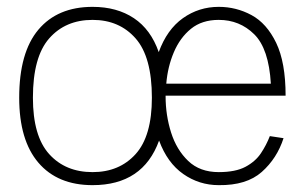

<svg xmlns="http://www.w3.org/2000/svg" viewBox="-20 -530 889 560"><path d="M250 10Q148 10 92 -55.5Q36 -121 36 -245Q36 -377 92 -443.5Q148 -510 250 -510Q321 -510 370.5 -477Q420 -444 443 -378Q467 -444 513.5 -477Q560 -510 618 -510Q669 -510 713.5 -486Q758 -462 785.5 -405Q813 -348 813 -251H463V-249Q463 -194 479 -143.5Q495 -93 529 -60.5Q563 -28 618 -28Q667 -28 696 -43.5Q725 -59 741 -83Q757 -107 767 -133L807 -127Q788 -68 743.5 -28.5Q699 11 618 10Q561 10 514.5 -22.5Q468 -55 444 -120Q397 10 250 10ZM250 -28Q328 -28 375.5 -80.5Q423 -133 423 -245Q423 -364 375.5 -418Q328 -472 250 -472Q171 -472 123.5 -418Q76 -364 76 -245Q76 -133 123.5 -80.5Q171 -28 250 -28ZM618 -472Q569 -472 537 -446Q505 -420 487 -377.5Q469 -335 465 -286H770Q764 -388 721.5 -430Q679 -472 618 -472Z"/></svg>

Font: Haskoy ExtraLight
Style: Regular
Weight: 200
Designer: Ertekin Erdin
Foundry: Ertekin Erdin
Version: Version 2.000; ttfautohint (v1.8.4.7-5d5b)